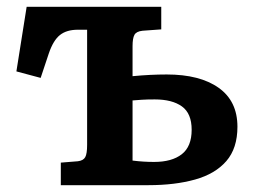

<svg xmlns="http://www.w3.org/2000/svg" viewBox="-20 -542 743 562"><path d="M158 0V-66L208 -70Q224 -72 229.5 -82Q235 -92 235 -118V-455H208Q175 -455 155.5 -439.5Q136 -424 123 -386L99 -314L28 -333L58 -522H452V-456L397 -452Q379 -450 373.5 -440Q368 -430 368 -407V-319Q420 -324 468 -324Q565 -324 620 -285Q675 -246 675 -171Q675 -108 642.5 -70.5Q610 -33 551 -16.5Q492 0 415 0ZM431 -68Q483 -68 512 -90.5Q541 -113 541 -162Q541 -210 512.5 -230.5Q484 -251 433 -251Q410 -251 395 -250Q380 -249 368 -248V-72Q384 -70 399.5 -69Q415 -68 431 -68Z"/></svg>

Font: Literata 7pt SemiBold
Style: Regular
Weight: 600
Designer: Latin by Veronika Burian and Jose Scaglione. Greek by Irene Vlachou. Cyrillic by Vera Evstafieva.
Foundry: TypeTogether
Version: Version 3.002